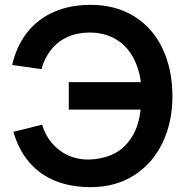

<svg xmlns="http://www.w3.org/2000/svg" viewBox="-20 -755 760 790"><path d="M352.5 15Q272 15 208.2 -10.5Q144.5 -36 100.8 -86.8Q57 -137.5 35 -212.5L153 -242Q166 -199 193.5 -166.5Q221 -134 259.2 -116.2Q297.5 -98.5 342.5 -98.5Q343.5 -98.5 345 -98.5Q396.5 -99.5 440 -118.5Q483.5 -137.5 511 -175Q532 -202 543.2 -234.2Q554.5 -266.5 558.5 -304H263V-417H559.5Q551.5 -478.5 524.2 -525Q497 -571.5 452 -596.2Q407 -621 349.5 -621Q347.5 -621 345 -621Q296 -620.5 256.5 -602.2Q217 -584 190 -550Q163 -516 150.5 -470.5L30 -487.5Q48 -566 91.8 -621.5Q135.5 -677 201.8 -706Q268 -735 352.5 -735Q455.5 -735 531.5 -688.2Q607.5 -641.5 648.2 -556.5Q689 -471.5 689.5 -360Q689.5 -358.5 689.5 -357.5Q689.5 -253.5 649.2 -168.5Q609 -83.5 532.5 -34.2Q456 15 352.5 15Z"/></svg>

Font: Vela Sans Bd
Style: Bold
Weight: 700
Designer: Principal design: Mikhail Sharanda - project Manrope.
Design modification: Ravid Balaliev
Foundry: Mikhail Sharanda
Version: Version 1.001